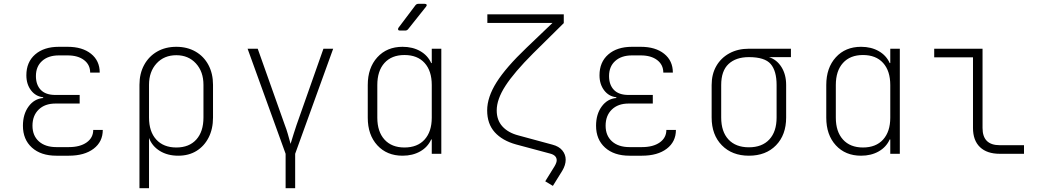

<svg xmlns="http://www.w3.org/2000/svg" viewBox="-20 -805 5440 1005"><path d="M340 10H275Q194 10 147 -32.5Q100 -75 100 -147Q100 -207 129.5 -247.5Q159 -288 206 -292V-296Q167 -300 142.5 -332Q118 -364 118 -411Q118 -480 164 -520Q210 -560 288 -560H334Q411 -560 456.5 -523.5Q502 -487 502 -425H452Q452 -466 420 -490.5Q388 -515 334 -515H288Q233 -515 200.5 -486Q168 -457 168 -407Q168 -361 193.5 -334.5Q219 -308 270 -308H397V-263H270Q215 -263 182.5 -231.5Q150 -200 150 -147Q150 -95 183.5 -65Q217 -35 275 -35H340Q399 -35 433.5 -59.5Q468 -84 468 -125H518Q518 -63 470 -26.5Q422 10 340 10Z M710 180V-361Q710 -420 734.5 -465Q759 -510 802.5 -535Q846 -560 903 -560Q960 -560 1003.5 -535Q1047 -510 1071 -465Q1095 -420 1095 -361V-190Q1095 -130 1072 -85Q1049 -40 1008.5 -15Q968 10 913 10Q857 10 816.5 -15Q776 -40 760 -83V180ZM903 -33Q970 -33 1007.5 -74.5Q1045 -116 1045 -190V-361Q1045 -430 1005.5 -473Q966 -516 903 -516Q839 -516 799.5 -473Q760 -430 760 -361V-190Q760 -116 798 -74.5Q836 -33 903 -33Z M1475 180V0L1276 -550H1329L1471 -150Q1479 -130 1486.5 -104Q1494 -78 1501 -52Q1509 -78 1517 -104Q1525 -130 1532 -150L1673 -550H1724L1525 0V180Z M2073 -645Q2066 -645 2064 -649.5Q2062 -654 2066 -660L2155 -778Q2161 -785 2170 -785H2203Q2211 -785 2213 -780.5Q2215 -776 2210 -770L2116 -652Q2110 -645 2101 -645ZM2087 10Q2005 10 1955 -44.5Q1905 -99 1905 -189V-360Q1905 -450 1955 -505Q2005 -560 2087 -560Q2140 -560 2179.5 -537.5Q2219 -515 2237 -475H2240V-550H2290V0H2240V-75H2237Q2219 -35 2179.5 -12.5Q2140 10 2087 10ZM2097 -33Q2165 -33 2202.5 -74.5Q2240 -116 2240 -189V-360Q2240 -434 2202.5 -475.5Q2165 -517 2097 -517Q2030 -517 1992.5 -475.5Q1955 -434 1955 -360V-189Q1955 -116 1992.5 -74.5Q2030 -33 2097 -33Z M2874 168 2834 144 2883 65Q2894 46 2894 34Q2894 8 2860 -1L2681 -49Q2609 -69 2569.5 -113Q2530 -157 2530 -227Q2530 -296 2579 -374Q2628 -452 2736 -555L2872 -685H2531V-730H2931V-684L2771 -526Q2671 -426 2625.5 -355.5Q2580 -285 2580 -227Q2580 -176 2610 -143Q2640 -110 2694 -96L2871 -48Q2906 -39 2923.5 -17.5Q2941 4 2941 31Q2941 59 2923 89Z M3340 10H3275Q3194 10 3147 -32.5Q3100 -75 3100 -147Q3100 -207 3129.5 -247.5Q3159 -288 3206 -292V-296Q3167 -300 3142.5 -332Q3118 -364 3118 -411Q3118 -480 3164 -520Q3210 -560 3288 -560H3334Q3411 -560 3456.5 -523.5Q3502 -487 3502 -425H3452Q3452 -466 3420 -490.5Q3388 -515 3334 -515H3288Q3233 -515 3200.5 -486Q3168 -457 3168 -407Q3168 -361 3193.5 -334.5Q3219 -308 3270 -308H3397V-263H3270Q3215 -263 3182.5 -231.5Q3150 -200 3150 -147Q3150 -95 3183.5 -65Q3217 -35 3275 -35H3340Q3399 -35 3433.5 -59.5Q3468 -84 3468 -125H3518Q3518 -63 3470 -26.5Q3422 10 3340 10Z M3900 10Q3812 10 3758.5 -44.5Q3705 -99 3705 -190V-360Q3705 -417 3729.5 -459.5Q3754 -502 3798 -526Q3842 -550 3900 -550H4120V-506H4005Q4046 -493 4070.5 -454Q4095 -415 4095 -360V-190Q4095 -99 4042 -44.5Q3989 10 3900 10ZM3900 -34Q3969 -34 4007 -75Q4045 -116 4045 -190V-360Q4045 -434 4014 -470Q3983 -506 3900 -506Q3832 -506 3793.5 -470Q3755 -434 3755 -360V-190Q3755 -116 3793 -75Q3831 -34 3900 -34Z M4487 10Q4405 10 4355 -44.5Q4305 -99 4305 -189V-360Q4305 -450 4355 -505Q4405 -560 4487 -560Q4540 -560 4579.5 -537.5Q4619 -515 4637 -475H4640V-550H4690V0H4640V-75H4637Q4619 -35 4579.5 -12.5Q4540 10 4487 10ZM4497 -33Q4565 -33 4602.5 -74.5Q4640 -116 4640 -189V-360Q4640 -434 4602.5 -475.5Q4565 -517 4497 -517Q4430 -517 4392.5 -475.5Q4355 -434 4355 -360V-189Q4355 -116 4392.5 -74.5Q4430 -33 4497 -33Z M5213 0Q5146 0 5109.5 -35Q5073 -70 5073 -135V-505H4870V-550H5123V-135Q5123 -45 5213 -45H5340V0Z"/></svg>

Font: Pitagon Sans Mono Thin
Style: Regular
Weight: 100
Monospace: yes
Designer: Travis Tran
Foundry: Pitagon
Version: Version 1.001; ttfautohint (v1.8.4.7-5d5b);gftools[0.9.26]